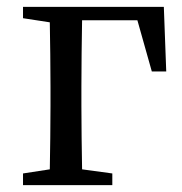

<svg xmlns="http://www.w3.org/2000/svg" viewBox="-20 -539 529 559"><path d="M380 -480 422 -331H464L457 -519H47V-486L125 -474C126 -418 127 -342 127 -287V-230C127 -177 126 -101 125 -46L47 -34V0H307V-34L219 -46C218 -101 217 -177 217 -230V-287C217 -344 218 -424 219 -480Z"/></svg>

Font: Noto Serif SC Medium
Style: Regular
Weight: 500
Designer: Ryoko NISHIZUKA 西塚涼子 (kana & ideographs); Frank Grießhammer (Latin, Greek & Cyrillic); Wenlong ZHANG 张文龙 (bopomofo); San
Foundry: Adobe Systems Incorporated
Version: Version 1.001;PS 1.001;hotconv 16.6.54;makeotf.lib2.5.65590